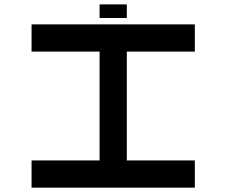

<svg xmlns="http://www.w3.org/2000/svg" viewBox="-20 -862 1040 882"><path d="M125 0V-125H437.5V-625H125V-750H875V-625H562.5V-125H875V0ZM562.5 -779.3H437.5V-841.8H562.5Z"/></svg>

Font: Xanmono
Style: Regular
Weight: 400
Designer: GGBotNet
Foundry: GGBotNet
Version: 1.00